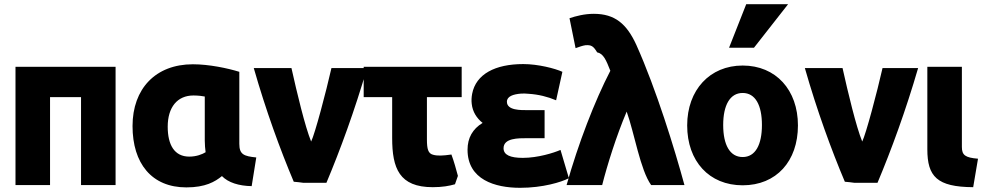

<svg xmlns="http://www.w3.org/2000/svg" viewBox="-20 -863 4691 917"><path d="M532 -544V21H367V-399H219V21H54V-544Z M1040 -22C1007 5 961 32 870 32C704 32 613 -83 613 -261C613 -439 723 -556 901 -556C979 -556 1068 -537 1123 -520V-176C1123 -125 1145 -117 1204 -111L1182 26C1121 25 1070 9 1040 -22ZM958 -191V-402C950 -404 926 -407 904 -407C827 -407 781 -351 781 -258C781 -171 813 -115 884 -115C918 -115 946 -126 962 -136C960 -152 958 -171 958 -191Z M1466 -187C1484 -223 1537 -423 1563 -538H1733C1674 -335 1605 -147 1539 10H1428C1416 8 1395 6 1383 5C1318 -149 1250 -335 1192 -538H1372C1398 -421 1437 -258 1466 -187Z M2167 -23 2153 17C2126 25 2092 31 2047 31C1887 31 1853 -59 1853 -204V-399H1717V-544H2185V-399H2019V-197C2019 -151 2025 -130 2048 -124C2069 -118 2094 -119 2136 -125C2149 -90 2158 -56 2167 -23Z M2477 -109C2549 -109 2625 -133 2657 -147L2697 -12C2661 7 2572 34 2464 34C2344 34 2213 -5 2213 -148C2213 -204 2237 -247 2285 -276C2257 -298 2237 -329 2233 -367C2231 -383 2232 -399 2235 -415C2253 -509 2345 -557 2479 -557C2550 -557 2631 -536 2666 -520L2636 -384C2596 -401 2552 -412 2505 -415C2492 -416 2480 -417 2469 -416C2431 -413 2401 -403 2401 -377C2401 -335 2469 -337 2500 -337H2581V-203H2497C2456 -203 2385 -204 2385 -155C2385 -123 2417 -109 2477 -109Z M2973 -330C2923 -212 2880 -74 2856 21H2686C2742 -178 2820 -380 2895 -525C2875 -576 2862 -607 2832 -613C2814 -643 2804 -649 2776 -647C2762 -645 2746 -639 2729 -633L2700 -776C2730 -786 2771 -797 2816 -797C2917 -797 2973 -749 3019 -649C3115 -435 3202 -151 3249 21H3090C3038 -51 3010 -227 2973 -330Z M3791 -264C3791 -93 3688 22 3527 22C3367 22 3262 -93 3262 -264C3262 -433 3370 -550 3527 -550C3686 -550 3791 -433 3791 -264ZM3619 -266C3619 -360 3588 -419 3527 -419C3466 -419 3434 -360 3434 -266C3434 -171 3466 -113 3527 -113C3588 -113 3619 -172 3619 -266ZM3581 -635H3462L3544 -843H3744Z M4098 -187C4116 -223 4169 -423 4195 -538H4365C4306 -335 4237 -147 4171 10H4060C4048 8 4027 6 4015 5C3950 -149 3882 -335 3824 -538H4004C4030 -421 4069 -258 4098 -187Z M4651 -105 4628 31C4455 30 4409 -20 4409 -150V-544H4574V-161C4574 -122 4590 -110 4651 -105Z"/></svg>

Font: Repo ExtraBold
Style: Bold
Weight: 700
Designer: Stefan Peev
Foundry: Context Ltd
Version: Version 1.502